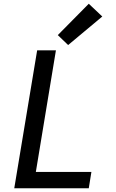

<svg xmlns="http://www.w3.org/2000/svg" viewBox="-20 -1003 616 1023"><path d="M56 0H453L467 -87H171L278 -735H178ZM343 -763 525 -915 453 -983 288 -816Z"/></svg>

Font: Iosevka Sparkle Medium
Style: Italic
Weight: 500
Italic angle: -9°
Designer: Belleve Invis
Foundry: Belleve Invis
Version: Version 4.5.0; ttfautohint (v1.8.3)